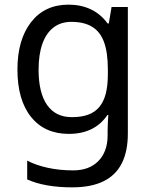

<svg xmlns="http://www.w3.org/2000/svg" viewBox="-20 -566 655 826"><path d="M275 -546Q328 -546 370.5 -526Q413 -506 443 -465H448L460 -536H530V9Q530 85 504 136.5Q478 188 425 214Q372 240 290 240Q232 240 183.5 231.5Q135 223 97 206V125Q135 145 186 156Q237 167 295 167Q364 167 403.5 126.5Q443 86 443 16V-5Q443 -17 444 -39.5Q445 -62 446 -71H442Q414 -30 372.5 -10Q331 10 276 10Q172 10 113.5 -63Q55 -136 55 -267Q55 -395 113.5 -470.5Q172 -546 275 -546ZM287 -472Q242 -472 210.5 -448Q179 -424 162.5 -378Q146 -332 146 -266Q146 -167 182.5 -114.5Q219 -62 289 -62Q330 -62 359 -72.5Q388 -83 407 -105.5Q426 -128 435 -163Q444 -198 444 -246V-267Q444 -340 427.5 -385Q411 -430 376 -451Q341 -472 287 -472Z"/></svg>

Font: lsinhala25
Style: Book
Weight: 400
Designer: Jelle Bosma - Monotype Design Team
Foundry: Monotype Imaging Inc.
Version: Version 2.003